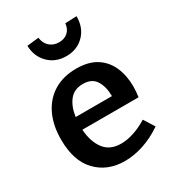

<svg xmlns="http://www.w3.org/2000/svg" viewBox="-190 -896 928 1018"><g transform="rotate(-30 274.5 -387.0)"><path d="M275 11Q169 11 103 -57.5Q37 -126 37 -257Q37 -345 68.5 -409.5Q100 -474 157.5 -508.5Q215 -543 294 -543Q369 -543 416.5 -512.5Q464 -482 487 -429Q510 -376 510 -309Q510 -279 505 -246H161Q166 -171 200.5 -125Q235 -79 304 -79Q339 -79 380 -92Q421 -105 465 -132L506 -67Q449 -28 390 -8.5Q331 11 275 11ZM284 -455Q230 -455 201 -418Q172 -381 164 -322H386Q386 -379 362.5 -417Q339 -455 284 -455ZM284 -626Q218 -626 175.5 -668.5Q133 -711 131 -777L203 -785Q207 -750 230 -729.5Q253 -709 287 -709Q320 -709 341 -728Q362 -747 365 -780L435 -783Q436 -714 393.5 -670Q351 -626 284 -626Z"/></g></svg>

Font: Bitter SemiBold
Style: Regular
Weight: 600
Designer: Sol Matas, and Bitter project Authors
Foundry: Sol Matas
Version: Version 2.001